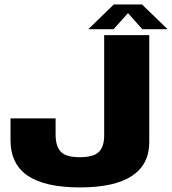

<svg xmlns="http://www.w3.org/2000/svg" viewBox="-20 -832 769 858"><path d="M336.5 5.5Q492 5.5 569.5 -45.8Q647 -97 647 -196.5V-675H445.5V-226Q445.5 -177 422 -153.2Q398.5 -129.5 336 -129.5Q273.5 -129.5 251 -154.8Q228.5 -180 228.5 -230V-303H27V-207Q27 -98 104.8 -46.2Q182.5 5.5 336.5 5.5ZM374.5 -701.5H487.5L552 -773.5L616 -701.5H729L614.5 -812H488.5Z"/></svg>

Font: Anybody Thin ExtraBold
Style: Regular
Weight: 800
Version: Version 1.113;gftools[0.9.25]